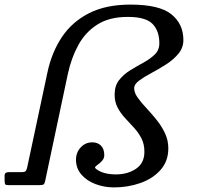

<svg xmlns="http://www.w3.org/2000/svg" viewBox="-77 -805 878 835"><path d="M655 -160Q655 -104 621.2 -66Q587.5 -28 533.5 -9Q479.5 10 419 10Q376 10 338 -4.5Q300 -19 276.8 -46Q253.5 -73 253.5 -110.5Q253.5 -142 274 -164Q294.5 -186 324.5 -186Q347.5 -186 362 -171.8Q376.5 -157.5 376.5 -130Q376.5 -116.5 367.2 -106Q358 -95.5 347 -88Q337.5 -81.5 336.5 -78Q335.5 -74.5 340.5 -70.5Q356.5 -58 378.8 -52.2Q401 -46.5 426.5 -46.5Q478.5 -46.5 514.8 -71.2Q551 -96 551 -145Q551 -178.5 538 -203.5Q525 -228.5 505.8 -249.5Q486.5 -270.5 467 -291.5Q447.5 -312.5 434.5 -337Q421.5 -361.5 421.5 -393.5Q421.5 -432 441.2 -457Q461 -482 490 -499.8Q519 -517.5 547.8 -533.2Q576.5 -549 596.2 -568.2Q616 -587.5 616 -616.5Q616 -671 586.2 -701.2Q556.5 -731.5 478.5 -731.5Q399 -731.5 346.8 -698.5Q294.5 -665.5 263.5 -608.8Q232.5 -552 217.5 -481L119.5 -18.5Q117 -6.5 112.8 -3.2Q108.5 0 95.5 0H-42Q-52.5 0 -54.5 -3.8Q-56.5 -7.5 -57 -18.5V-40Q-57 -50.5 -51.5 -53.5Q-46 -56.5 -36.5 -56.5H18.5Q32 -56.5 35.8 -62.2Q39.5 -68 42 -80.5L129.5 -491Q148 -577.5 192.2 -643.8Q236.5 -710 310 -747.5Q383.5 -785 490 -785Q616 -785 668.2 -743Q720.5 -701 720.5 -631Q720.5 -597.5 699 -571.5Q677.5 -545.5 645.5 -525Q613.5 -504.5 581.5 -487.5Q549.5 -470.5 528 -454.5Q506.5 -438.5 506.5 -421.5Q506.5 -402 521.5 -380.8Q536.5 -359.5 558.8 -335.8Q581 -312 603 -285Q625 -258 640 -226.8Q655 -195.5 655 -160Z"/></svg>

Font: Besley*
Style: Italic
Weight: 400
Italic angle: -13°
Designer: Owen Earl
Foundry: indestructible type*
Version: Version 2.000; ttfautohint (v1.8.3)